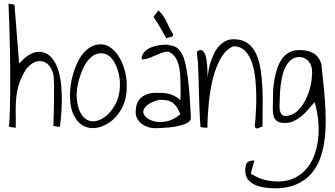

<svg xmlns="http://www.w3.org/2000/svg" viewBox="-20 -695 1819 1044"><path d="M58.6 -669.9 84 -349.6Q90.8 -355.5 101.6 -367.2Q112.3 -378.9 127 -389.2Q141.6 -399.4 159.2 -406.7Q176.8 -414.1 197.3 -413.1Q237.3 -409.2 261.2 -380.9Q285.2 -352.5 297.4 -311.5Q309.6 -270.5 313.5 -222.2Q317.4 -173.8 315.9 -129.9Q314.5 -85.9 311 -51.8Q307.6 -17.6 305.7 -4.9L270.5 -9.8Q270.5 -18.6 271 -37.6Q271.5 -56.6 272.5 -82.5Q273.4 -108.4 273.4 -136.7Q273.4 -165 273.9 -189.9Q274.4 -214.8 273.9 -234.4Q273.4 -253.9 272.5 -261.7Q273.4 -289.1 261.7 -314.5Q250 -339.8 230.5 -353Q210.9 -366.2 183.6 -361.8Q156.2 -357.4 125 -323.2Q97.7 -282.2 85 -242.7Q72.3 -203.1 68.4 -164.6Q64.5 -126 65.4 -85.4Q66.4 -44.9 65.4 0L27.3 -5.9Q30.3 -16.6 31.7 -45.4Q33.2 -74.2 34.2 -114.7Q35.2 -155.3 35.6 -205.1Q36.1 -254.9 35.6 -308.1Q35.2 -361.3 34.2 -415Q33.2 -468.8 31.7 -517.6Q30.3 -566.4 28.8 -607.4Q27.3 -648.4 26.4 -674.8Z M360.4 -178.7Q360.4 -201.2 364.3 -231Q368.2 -260.7 377 -291Q385.7 -321.3 398.9 -350.6Q412.1 -379.9 430.7 -402.8Q449.2 -425.8 473.6 -439.9Q498 -454.1 528.3 -454.1Q559.6 -454.1 586.4 -432.6Q613.3 -411.1 632.3 -377Q651.4 -342.8 661.1 -300.8Q670.9 -258.8 668.9 -218.8Q668.9 -160.2 646.5 -114.3Q624 -68.4 589.4 -40Q554.7 -11.7 515.1 -2Q475.6 7.8 440.9 -7.3Q406.2 -22.5 383.3 -64.5Q360.4 -106.4 360.4 -178.7ZM396.5 -174.8Q399.4 -115.2 417 -83Q434.6 -50.8 459.5 -40.5Q484.4 -30.3 513.7 -40Q543 -49.8 568.4 -74.7Q593.8 -99.6 611.8 -137.2Q629.9 -174.8 631.8 -221.7Q633.8 -256.8 626.5 -290Q619.1 -323.2 606 -349.1Q592.8 -375 573.7 -390.1Q554.7 -405.3 530.3 -405.3Q506.8 -405.3 488.3 -393.6Q469.7 -381.8 454.6 -361.8Q439.5 -341.8 428.7 -316.4Q418 -291 410.6 -265.6Q403.3 -240.2 399.9 -216.3Q396.5 -192.4 396.5 -174.8Z M717.8 -84Q717.8 -139.6 748.5 -165Q779.3 -190.4 829.1 -190.4Q848.6 -190.4 865.7 -189.5Q882.8 -188.5 898.4 -184.6Q914.1 -180.7 929.2 -172.9Q944.3 -165 960.9 -150.4Q960.9 -153.3 961.4 -162.6Q961.9 -171.9 961.9 -182.6Q961.9 -193.4 961.9 -202.6Q961.9 -211.9 961.9 -215.8Q960.9 -233.4 960.9 -261.2Q960.9 -289.1 956.5 -318.4Q952.1 -347.7 939 -374Q925.8 -400.4 896.5 -414.1Q876 -414.1 858.4 -407.2Q840.8 -400.4 823.2 -392.6Q805.7 -384.8 788.1 -378.4Q770.5 -372.1 750 -372.1Q750 -396.5 765.1 -412.6Q780.3 -428.7 801.8 -437.5Q823.2 -446.3 846.7 -449.2Q870.1 -452.1 887.7 -452.1Q905.3 -449.2 920.4 -445.3Q935.5 -441.4 948.7 -429.7Q961.9 -418 973.1 -394Q984.4 -370.1 992.7 -327.1Q1001 -284.2 1007.3 -218.3Q1013.7 -152.3 1017.6 -56.6Q1019.5 -43.9 1009.3 -34.7Q999 -25.4 981.4 -19Q963.9 -12.7 941.9 -8.3Q919.9 -3.9 897.5 -2Q875 0 854.5 1Q834 2 820.3 2Q802.7 2 784.7 -3.9Q766.6 -9.8 751.5 -21Q736.3 -32.2 727.1 -48.3Q717.8 -64.5 717.8 -84ZM844.7 -152.3Q795.9 -138.7 776.4 -119.6Q756.8 -100.6 759.3 -83Q761.7 -65.4 782.2 -51.3Q802.7 -37.1 832 -32.7Q861.3 -28.3 895.5 -37.6Q929.7 -46.9 960.9 -74.2Q949.2 -102.5 937.5 -117.7Q925.8 -132.8 912.1 -140.6Q898.4 -148.4 881.8 -150.4Q865.2 -152.3 844.7 -152.3ZM841.8 -638.7Q859.4 -621.1 868.7 -606.9Q877.9 -592.8 884.8 -578.6Q891.6 -564.5 899.4 -547.9Q907.2 -531.2 921.9 -507.8Q921.9 -501 918.9 -498.5Q916 -496.1 910.6 -494.6Q905.3 -493.2 898.9 -491.7Q892.6 -490.2 884.8 -486.3Q872.1 -507.8 865.2 -520.5Q858.4 -533.2 852.1 -543.9Q845.7 -554.7 837.4 -567.9Q829.1 -581.1 814.5 -603.5Z M1070.3 -4.9Q1068.4 -20.5 1066.9 -50.3Q1065.4 -80.1 1064 -117.7Q1062.5 -155.3 1061.5 -196.3Q1060.5 -237.3 1059.6 -274.4Q1058.6 -311.5 1057.1 -341.3Q1055.7 -371.1 1052.7 -386.7Q1052.7 -387.7 1052.2 -391.6Q1051.8 -395.5 1051.3 -400.4Q1050.8 -405.3 1050.8 -408.7Q1050.8 -412.1 1050.8 -414.1Q1065.4 -425.8 1075.7 -421.9Q1085.9 -418 1092.8 -404.8Q1099.6 -391.6 1102.5 -372.1Q1105.5 -352.5 1106.9 -333Q1108.4 -313.5 1108.4 -297.4Q1108.4 -281.2 1108.4 -274.4Q1110.4 -291 1114.3 -313.5Q1118.2 -335.9 1126 -359.4Q1133.8 -382.8 1145 -405.8Q1156.2 -428.7 1172.9 -446.3Q1189.5 -463.9 1210.4 -473.6Q1231.4 -483.4 1258.8 -481.4Q1301.8 -479.5 1329.6 -458Q1357.4 -436.5 1373.5 -400.4Q1389.6 -364.3 1397 -317.4Q1404.3 -270.5 1406.7 -217.8Q1409.2 -165 1408.2 -110.8Q1407.2 -56.6 1407.2 -6.8Q1398.4 -4.9 1389.6 -0.5Q1380.9 3.9 1375 3.4Q1369.1 2.9 1366.7 -5.4Q1364.3 -13.7 1368.2 -38.1Q1369.1 -55.7 1371.6 -92.3Q1374 -128.9 1373.5 -173.8Q1373 -218.8 1368.2 -266.6Q1363.3 -314.5 1350.1 -354Q1336.9 -393.6 1312.5 -418.5Q1288.1 -443.4 1249 -443.4Q1209 -426.8 1182.1 -380.9Q1155.3 -335 1139.2 -273.4Q1123 -211.9 1115.7 -140.1Q1108.4 -68.4 1107.4 0Q1105.5 -1 1100.1 -1Q1094.7 -1 1088.4 -1.5Q1082 -2 1076.7 -2.9Q1071.3 -3.9 1070.3 -4.9Z M1313.5 231.4Q1313.5 205.1 1322.3 191.4Q1331.1 177.7 1363.3 177.7Q1360.4 191.4 1356 205.1Q1351.6 218.8 1348.1 230.5Q1344.7 242.2 1345.2 249Q1345.7 255.9 1352.5 253.9Q1383.8 274.4 1420.9 283.2Q1458 292 1494.1 292Q1548.8 291 1588.4 269.5Q1627.9 248 1653.8 213.9Q1679.7 179.7 1693.8 135.3Q1708 90.8 1711.4 43.5Q1714.8 -3.9 1709 -51.8Q1703.1 -99.6 1690.4 -139.6Q1673.8 -121.1 1656.7 -100.6Q1639.6 -80.1 1620.1 -64Q1600.6 -47.9 1578.6 -37.1Q1556.6 -26.4 1529.3 -26.4Q1501 -26.4 1486.8 -36.1Q1472.7 -45.9 1467.8 -63Q1462.9 -80.1 1463.4 -102.5Q1463.9 -125 1463.9 -150.4Q1463.9 -173.8 1465.3 -203.1Q1466.8 -232.4 1472.2 -262.2Q1477.5 -292 1486.8 -320.8Q1496.1 -349.6 1511.7 -372.6Q1527.3 -395.5 1550.8 -409.2Q1574.2 -422.9 1606.4 -422.9Q1627 -422.9 1646 -419.4Q1665 -416 1681.2 -407.2Q1697.3 -398.4 1709 -383.8Q1720.7 -369.1 1727.5 -346.7Q1731.4 -302.7 1737.3 -251.5Q1743.2 -200.2 1747.1 -145Q1751 -89.8 1751 -34.2Q1751 21.5 1743.7 73.2Q1736.3 125 1719.2 170.4Q1702.1 215.8 1671.4 250.5Q1640.6 285.2 1594.7 306.2Q1548.8 327.1 1484.4 329.1Q1457 329.1 1426.8 325.7Q1396.5 322.3 1371.1 312Q1345.7 301.8 1329.6 282.7Q1313.5 263.7 1313.5 231.4ZM1501 -150.4Q1501 -139.6 1500 -126Q1499 -112.3 1501 -98.6Q1502.9 -85 1509.3 -75.2Q1515.6 -65.4 1530.3 -64.5Q1553.7 -64.5 1573.7 -75.2Q1593.8 -85.9 1609.9 -104.5Q1626 -123 1638.2 -146Q1650.4 -168.9 1658.7 -193.4Q1667 -217.8 1671.4 -240.7Q1675.8 -263.7 1675.8 -281.2Q1678.7 -299.8 1676.3 -318.4Q1673.8 -336.9 1665 -351.6Q1656.2 -366.2 1641.6 -375.5Q1627 -384.8 1606.4 -384.8Q1583 -384.8 1565.4 -371.6Q1547.9 -358.4 1536.1 -337.9Q1524.4 -317.4 1517.6 -291.5Q1510.7 -265.6 1507.3 -239.7Q1503.9 -213.9 1502.4 -189.9Q1501 -166 1501 -150.4Z"/></svg>

Font: Annie Use Your Telescope
Style: Regular
Weight: 400
Version: Version 1.003 2001